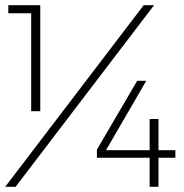

<svg xmlns="http://www.w3.org/2000/svg" viewBox="-23 -719 707 739"><path d="M9 -699H132V-291H97V-668H9ZM530 -699H570L37 0H-3ZM505 -408H540L385 -141H553V-261H587V-141H652V-112H587V0H553V-112H350V-143Z"/></svg>

Font: Argentum Sans ExtraLight
Style: Regular
Weight: 275
Designer: Julieta Ulanovsky (Modified by Cristiano Sobral)
Foundry: Julieta Ulanovsky
Version: Version 1.000; ttfautohint (v1.5.65-e2d9)